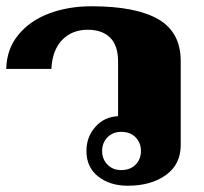

<svg xmlns="http://www.w3.org/2000/svg" viewBox="-30 -583 651 613"><path d="M246 -101Q246 -146 274.5 -178Q303 -210 347 -212V-386Q347 -438 321.5 -463Q296 -488 250 -488Q200 -488 168.5 -455.5Q137 -423 134 -363H-10Q-9 -425 27.5 -470.5Q64 -516 125.5 -539.5Q187 -563 262 -563Q404 -563 475.5 -521.5Q547 -480 547 -388V-120Q547 -58 499.5 -24Q452 10 378 10Q321 10 283.5 -19.5Q246 -49 246 -101ZM420 -101Q420 -127 403 -144.5Q386 -162 357 -162Q330 -162 313 -144.5Q296 -127 296 -101Q296 -75 313 -57.5Q330 -40 357 -40Q386 -40 403 -57.5Q420 -75 420 -101Z"/></svg>

Font: Taviraj Black
Style: Regular
Weight: 900
Designer: Katatrad Team
Foundry: CadsonDemak
Version: Version 1.001